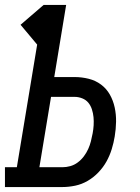

<svg xmlns="http://www.w3.org/2000/svg" viewBox="-44 -755 564 775"><path d="M-24 0V-80H24L106 -575L39 -655L132 -735H223L175 -444H257Q286 -444 314 -437Q342 -430 364 -413.5Q386 -397 399.5 -373Q413 -349 419 -321Q425 -293 424.5 -263.5Q424 -234 419 -204Q415 -179 407 -153Q399 -127 386 -103.5Q373 -80 353.5 -59.5Q334 -39 310 -25Q286 -11 259.5 -5.5Q233 0 208 0ZM115 -80H208Q224 -80 240 -84.5Q256 -89 270 -99.5Q284 -110 294.5 -124Q305 -138 312 -153.5Q319 -169 323 -185Q327 -201 330 -217Q333 -233 334 -249.5Q335 -266 333.5 -282Q332 -298 327 -313.5Q322 -329 312.5 -340.5Q303 -352 288 -358Q273 -364 257 -364H162Z"/></svg>

Font: Iosevka Slab Medium Oblique
Style: Regular
Weight: 500
Italic angle: -9°
Monospace: yes
Designer: Belleve Invis
Foundry: Belleve Invis
Version: Version 11.1.1; ttfautohint (v1.8.3)